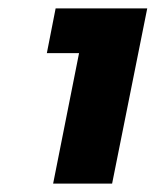

<svg xmlns="http://www.w3.org/2000/svg" viewBox="-20 -799 372 459"><path d="M113 -779H332L248 -360H107L169 -672H92Z"/></svg>

Font: TypoPRO Montserrat
Style: Italic
Weight: 800
Italic angle: -11.3°
Designer: Julieta Ulanovsky
Foundry: Julieta Ulanovsky
Version: Version 6.001